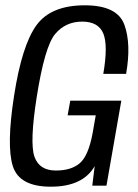

<svg xmlns="http://www.w3.org/2000/svg" viewBox="-20 -700 522 724"><path d="M171.5 4Q52.5 4 28.2 -74Q4 -152 33 -338.5Q62.5 -529 117.2 -604.5Q172 -680 299.5 -680Q422 -680 448.8 -607.2Q475.5 -534.5 455.5 -421.5H369.5Q388 -529 369.5 -573.8Q351 -618.5 290 -618.5Q227 -618.5 187.8 -571.5Q148.5 -524.5 118.5 -334.5Q91.5 -162 109.8 -109.5Q128 -57 190.5 -57Q248.5 -57 280.8 -84.5Q313 -112 329 -196.5L341 -265H235L245 -320.5H437.5L381.5 0H328L337 -73.5Q292.5 4 171.5 4Z"/></svg>

Font: Anybody
Style: Italic
Weight: 400
Italic angle: -10°
Designer: Tyler Finck
Foundry: Etcetera Type Company
Version: Version 1.010; ttfautohint (v1.8.3) -l 8 -r 50 -G 200 -x 14 